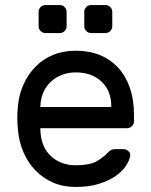

<svg xmlns="http://www.w3.org/2000/svg" viewBox="-20 -731 597 761"><path d="M46 0ZM51 -310Q55 -356 73 -396Q91 -436 120 -466Q149 -496 189.5 -513Q230 -530 280 -530Q334 -530 376.5 -512.5Q419 -495 449 -462Q479 -429 495 -382Q511 -335 511 -277V-250Q511 -239 503 -231Q495 -223 484 -223H140V-217Q142 -149 181.5 -112.5Q221 -76 280 -76Q335 -76 362.5 -91.5Q390 -107 407 -126Q415 -134 421 -137Q427 -140 439 -140H469Q480 -140 489 -132Q498 -124 496 -113Q493 -95 479 -73.5Q465 -52 438.5 -33.5Q412 -15 372.5 -2.5Q333 10 280 10Q230 10 190 -7.5Q150 -25 120.5 -55.5Q91 -86 73 -127.5Q55 -169 51 -218Q46 -264 51 -310ZM140 -307H421V-310Q421 -371 382.5 -407.5Q344 -444 280 -444Q251 -444 226 -434.5Q201 -425 182 -407.5Q163 -390 152 -365Q141 -340 140 -310ZM244 -627Q244 -616 236 -608Q228 -600 217 -600H160Q149 -600 141 -608Q133 -616 133 -627V-684Q133 -695 141 -703Q149 -711 160 -711H217Q228 -711 236 -703Q244 -695 244 -684ZM425 -627Q425 -616 417 -608Q409 -600 398 -600H341Q330 -600 322 -608Q314 -616 314 -627V-684Q314 -695 322 -703Q330 -711 341 -711H398Q409 -711 417 -703Q425 -695 425 -684Z"/></svg>

Font: Rubik
Style: Regular
Weight: 400
Designer: Hubert & Fischer
Foundry: Hubert & Fischer
Version: Version 1.002; ttfautohint (v1.6)